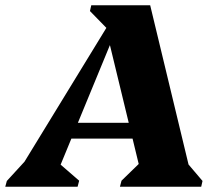

<svg xmlns="http://www.w3.org/2000/svg" viewBox="-76 -710 845 730"><path d="M-56 0 -50 -22 60 -142 -24 -28 381 -690H495L653 -34L603 -129L694 -22L689 0H380L386 -23L495 -129L466 -26L336 -563H352L136 -39L121 -113L225 -23L219 0ZM137 -183 148 -243H485L474 -183ZM346 -586 266 -668 271 -690H431V-586Z"/></svg>

Font: Platypi Light ExtraBold
Style: Italic
Weight: 800
Italic angle: -13°
Version: Version 1.200